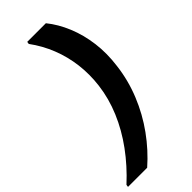

<svg xmlns="http://www.w3.org/2000/svg" viewBox="-339 -861 1056 1056"><g transform="rotate(-45 189.0 -333.0)"><path d="M277 -811Q320 -758 349 -688Q378 -618 388.5 -537Q399 -456 387 -367Q375 -268 337 -174.5Q299 -81 240.5 0Q182 81 109 145H-40L-38 131Q39 60 97.5 -20Q156 -100 192.5 -186.5Q229 -273 240 -362Q250 -442 240.5 -518.5Q231 -595 203 -665.5Q175 -736 130 -797L132 -811Z"/></g></svg>

Font: DM Sans 11pt Black
Style: Italic
Weight: 900
Italic angle: -10°
Version: Version 4.004;gftools[0.9.30]